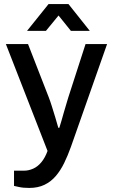

<svg xmlns="http://www.w3.org/2000/svg" viewBox="-20 -743 556 945"><path d="M124 182Q94 182 74 177.5Q54 173 49 172V97H99Q121 97 143.5 87Q166 77 184 55Q202 33 214 0L9 -526H118L220 -264Q227 -246 235.5 -219Q244 -192 252.5 -164Q261 -136 267 -114H272Q277 -129 282.5 -148.5Q288 -168 294 -189Q300 -210 306 -229.5Q312 -249 316 -263L401 -526H507L329 -20Q314 22 296 59Q278 96 254.5 123.5Q231 151 199 166.5Q167 182 124 182ZM113 -591 219 -723H317L422 -591H329L243 -698L293 -697L206 -591Z"/></svg>

Font: Archivo SemiBold Medium
Style: Regular
Weight: 500
Version: Version 2.001